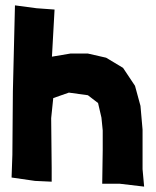

<svg xmlns="http://www.w3.org/2000/svg" viewBox="-20 -693 585 720"><path d="M36.1 -672.9 28.3 -350.6 26.4 -112.3 23.4 -27.3 111.3 -14.6 173.8 -11.7V-63.5L171.9 -250L179.7 -325.2L238.3 -345.7L309.6 -335.9L347.7 -306.6L360.4 -252L365.2 -204.1V-128.9L363.3 -3.9H429.7L520.5 6.8L514.6 -58.6V-207L506.8 -295.9L486.3 -371.1L441.4 -438.5L377.9 -476.6L309.6 -492.2H244.1L174.8 -480.5L184.6 -657.2L117.2 -662.1Z"/></svg>

Font: MaokenAssortedSans-TC
Style: Regular
Weight: 500
Version: Version 0.83